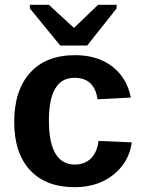

<svg xmlns="http://www.w3.org/2000/svg" viewBox="-20 -767 596 797"><path d="M290 10Q170 10 104.5 -61Q39 -132 39 -261Q39 -392 105 -465Q171 -538 292 -538Q385 -538 446 -491Q507 -444 523 -362L385 -355Q372 -444 289 -444Q183 -444 183 -267Q183 -84 291 -84Q331 -84 357 -109Q383 -134 389 -182L527 -176Q516 -94 451 -42Q386 10 290 10ZM464 -732 342 -578H230L104 -732V-747H183L286 -652H288L387 -747H464Z"/></svg>

Font: Libra Sans
Style: Bold
Weight: 700
Foundry: Context Ltd
Version: Version 1.000